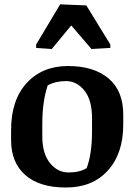

<svg xmlns="http://www.w3.org/2000/svg" viewBox="-20 -840 610 871"><path d="M397.5 -303.7Q397.5 -385.7 363.3 -428.7Q329.1 -471.7 280.3 -472.2Q231 -472.2 196.3 -452.6Q171.9 -378.4 171.9 -279.3V-221.2Q171.9 -143.6 206.5 -100.6Q241.2 -57.6 291 -57.6Q340.8 -57.6 373 -77.1Q397.5 -140.6 397.5 -245.6ZM30.3 -204.6V-250Q30.3 -386.2 101.1 -463.4Q171.9 -540.5 288.6 -540.5Q405.3 -540.5 472.2 -484.4Q539.1 -428.2 539.1 -320.3V-274.4Q539.1 -143.6 469.2 -66.4Q399.4 10.7 279.3 10.7Q159.2 10.7 94.7 -45.9Q30.3 -102.5 30.3 -204.6ZM480.5 -622.6 395 -617.7 303.2 -724.6 214.8 -617.7 144 -622.6V-638.2L252.9 -820.3L371.6 -815.4L480.5 -638.2Z"/></svg>

Font: NoticiaText-Bold
Style: Bold
Weight: 700
Designer: JM Sole
Foundry: JM Sole
Version: Version 1.003